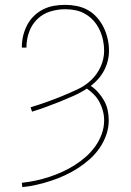

<svg xmlns="http://www.w3.org/2000/svg" viewBox="-20 -548 540 791"><path d="M72 223 70 205Q99 202 127 196Q155 190 182.5 181Q210 172 236.5 160Q263 148 287.5 132.5Q312 117 333.5 98Q355 79 372 55.5Q389 32 399 4.5Q409 -23 409 -52Q409 -72 404 -91Q399 -110 390 -127Q381 -144 367.5 -158Q354 -172 338 -183Q312 -166 284 -153.5Q256 -141 227.5 -129.5Q199 -118 170 -107.5Q141 -97 112 -88L106 -106Q139 -116 171.5 -127.5Q204 -139 235.5 -152Q267 -165 298.5 -179.5Q330 -194 355 -217.5Q380 -241 394.5 -273Q409 -305 409 -339Q409 -361 404.5 -382.5Q400 -404 390.5 -424.5Q381 -445 366.5 -461.5Q352 -478 333 -489.5Q314 -501 292.5 -505.5Q271 -510 249 -510Q217 -510 186.5 -500.5Q156 -491 133.5 -469Q111 -447 100 -416.5Q89 -386 89 -354Q89 -354 89 -353.5Q89 -353 89 -352H70Q70 -353 70 -353.5Q70 -354 70 -354Q70 -378 75.5 -401Q81 -424 92 -445Q103 -466 120 -482.5Q137 -499 158 -509.5Q179 -520 202 -524Q225 -528 249 -528Q273 -528 297.5 -523Q322 -518 343 -506Q364 -494 380.5 -475Q397 -456 407.5 -434Q418 -412 423.5 -388Q429 -364 429 -339Q429 -318 424 -297.5Q419 -277 409 -258Q399 -239 385 -223Q371 -207 354 -194Q371 -183 385 -167Q399 -151 409 -133Q419 -115 423.5 -94.5Q428 -74 428 -53Q428 -22 418 7Q408 36 390.5 61.5Q373 87 350 107.5Q327 128 301.5 144.5Q276 161 248 174Q220 187 191 196.5Q162 206 132 213Q102 220 72 223Z"/></svg>

Font: Zed Mono Thin
Style: Regular
Weight: 100
Monospace: yes
Designer: Belleve Invis
Foundry: Belleve Invis
Version: Version 1.0.0; ttfautohint (v1.8.4)